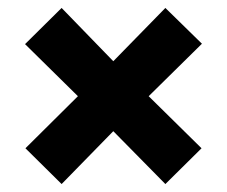

<svg xmlns="http://www.w3.org/2000/svg" viewBox="-20 -566 572 483"><path d="M135 -103 44 -193 176 -324 43 -455 135 -546 265 -412 396 -546 488 -456 354 -324 487 -193 396 -103 265 -236Z"/></svg>

Font: Noto Sans Oriya Cond Blk
Style: Regular
Weight: 900
Width: 3
Designer: Amélie Bonet and Sol Matas
Foundry: Google LLC
Version: Version 2.006; ttfautohint (v1.8.4.7-5d5b)